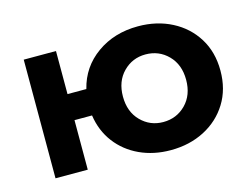

<svg xmlns="http://www.w3.org/2000/svg" viewBox="-73 -589 943 719"><g transform="rotate(-15 398.5 -230.0)"><path d="M64 -460H189V-293H262Q282 -374 349.5 -422Q417 -470 509 -470Q582 -470 640 -440Q698 -410 731.5 -356Q765 -302 765 -230Q765 -158 731.5 -104Q698 -50 640 -20Q582 10 509 10Q443 10 389 -15Q335 -40 300.5 -85.5Q266 -131 257 -192H189V0H64ZM387 -230Q387 -171 422.5 -135Q458 -99 509 -99Q561 -99 596.5 -135Q632 -171 632 -230Q632 -289 596.5 -325Q561 -361 509 -361Q458 -361 422.5 -325Q387 -289 387 -230Z"/></g></svg>

Font: Von Semi
Style: Regular
Weight: 600
Version: Version 4.000; ttfautohint (v1.8.4.7-5d5b)